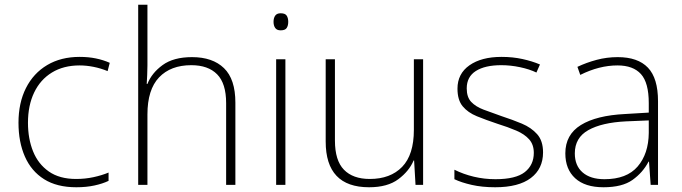

<svg xmlns="http://www.w3.org/2000/svg" viewBox="-20 -831 2878 810"><path d="M302 -41Q220 -41 166 -75Q112 -109 85 -170.5Q58 -232 58 -313Q58 -397 89.5 -459.5Q121 -522 179 -556.5Q237 -591 316 -591Q353 -591 384.5 -584.5Q416 -578 443 -566L434 -531Q405 -543 374.5 -549Q344 -555 316 -555Q248 -555 199 -525Q150 -495 124 -440.5Q98 -386 98 -313Q98 -246 119.5 -192.5Q141 -139 186 -107.5Q231 -76 301 -76Q339 -76 374 -83.5Q409 -91 438 -103V-68Q413 -56 378.5 -48.5Q344 -41 302 -41Z M602 -555Q602 -533 601 -515.5Q600 -498 599 -477H602Q620 -523 666 -556.5Q712 -590 790 -590Q877 -590 925 -543.5Q973 -497 973 -398V-51H934V-396Q934 -479 896 -517.5Q858 -556 787 -556Q700 -556 651 -504.5Q602 -453 602 -348V-51H563V-811H602Z M1164 -775Q1183 -775 1189.5 -765Q1196 -755 1196 -739Q1196 -723 1189.5 -713Q1183 -703 1164 -703Q1148 -703 1141 -713Q1134 -723 1134 -739Q1134 -755 1141 -765Q1148 -775 1164 -775ZM1184 -581V-51H1145V-581Z M1765 -581V-51H1733L1727 -154H1725Q1706 -109 1660.5 -75Q1615 -41 1537 -41Q1354 -41 1354 -234V-581H1393V-238Q1393 -154 1431 -115Q1469 -76 1540 -76Q1627 -76 1676.5 -127Q1726 -178 1726 -283V-581Z M2271 -188Q2271 -119 2219.5 -80Q2168 -41 2069 -41Q2014 -41 1970 -51Q1926 -61 1897 -75V-115Q1935 -96 1979 -85.5Q2023 -75 2070 -75Q2156 -75 2194 -105Q2232 -135 2232 -186Q2232 -221 2212.5 -243Q2193 -265 2158 -280Q2123 -295 2078 -309Q2030 -325 1992 -340.5Q1954 -356 1932 -382.5Q1910 -409 1910 -457Q1910 -520 1960.5 -555.5Q2011 -591 2096 -591Q2143 -591 2184 -582Q2225 -573 2258 -559L2243 -525Q2214 -539 2174 -547.5Q2134 -556 2095 -556Q2026 -556 1987.5 -531.5Q1949 -507 1949 -458Q1949 -421 1968 -401Q1987 -381 2020 -368.5Q2053 -356 2096 -341Q2142 -326 2181.5 -309.5Q2221 -293 2246 -265Q2271 -237 2271 -188Z M2586 -590Q2671 -590 2713.5 -545.5Q2756 -501 2756 -404V-51H2725L2718 -149H2716Q2692 -103 2648.5 -72Q2605 -41 2526 -41Q2448 -41 2406.5 -79Q2365 -117 2365 -184Q2365 -263 2430.5 -303.5Q2496 -344 2617 -350L2717 -356V-396Q2717 -482 2684 -518.5Q2651 -555 2585 -555Q2508 -555 2428 -515L2416 -549Q2454 -567 2497 -578.5Q2540 -590 2586 -590ZM2621 -319Q2519 -314 2462 -282Q2405 -250 2405 -184Q2405 -132 2438 -103.5Q2471 -75 2530 -75Q2624 -75 2670 -128.5Q2716 -182 2717 -270V-323Z"/></svg>

Font: Noto Sans Tamil UI ExtraLight
Style: Regular
Weight: 200
Designer: Jelle Bosma - Monotype Design Team
Foundry: Monotype Imaging Inc.
Version: Version 2.004; ttfautohint (v1.8.4.7-5d5b)